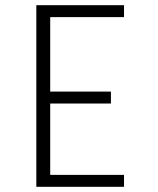

<svg xmlns="http://www.w3.org/2000/svg" viewBox="-20 -720 610 740"><path d="M458 -654H173.5V-367H407.5V-321H173.5V-46H458V0H120V-700H458Z"/></svg>

Font: League Mono Narrow UltraLight
Style: Regular
Weight: 200
Width: 3
Designer: Tyler Finck
Foundry: The League of Moveable Type / Tyler Finck
Version: Version 2.210